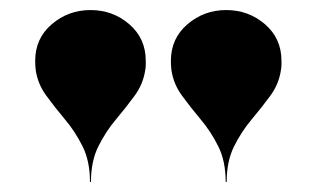

<svg xmlns="http://www.w3.org/2000/svg" viewBox="-20 -780 629 382"><path d="M539 -641Q535 -613 518 -589.8Q501 -566.5 480.8 -542.5Q460.5 -518.5 445.8 -489Q431 -459.5 431 -418H429Q429 -459.5 414.2 -489Q399.5 -518.5 379.2 -542.5Q359 -566.5 342 -589.8Q325 -613 321 -641Q320.5 -646.5 320.2 -650.5Q320 -654.5 320 -659Q320 -703.5 353 -731.8Q386 -760 430 -760Q474.5 -760 507.2 -731.8Q540 -703.5 540 -659Q540 -654.5 540 -650.5Q540 -646.5 539 -641ZM269 -641Q265 -613 248 -589.8Q231 -566.5 210.8 -542.5Q190.5 -518.5 175.8 -489Q161 -459.5 161 -418H159Q159 -459.5 144.2 -489Q129.5 -518.5 109.2 -542.5Q89 -566.5 72 -589.8Q55 -613 51 -641Q50.5 -646.5 50.2 -650.5Q50 -654.5 50 -659Q50 -703.5 83 -731.8Q116 -760 160 -760Q204.5 -760 237.2 -731.8Q270 -703.5 270 -659Q270 -654.5 270 -650.5Q270 -646.5 269 -641Z"/></svg>

Font: Bodoni* 96pt Fatface
Style: Regular
Weight: 900
Version: Version 2.3